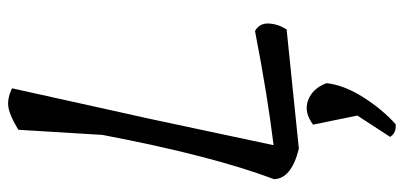

<svg xmlns="http://www.w3.org/2000/svg" viewBox="-288 -488 1021 486"><g transform="rotate(-90 223.0 -245.5)"><path d="M137 -710Q171 -731 193 -735Q215 -739 242 -726L164 -374L98 -64Q222 -79 387 -111Q407 -100 406 -76.5Q405 -53 391 -31L89 0Q13 -19 12 -63Q71 -219 124 -497ZM151 245Q129 247 119 231L173 148L150 36Q182 12 212 23.5Q242 35 255 70Q250 115 219 163.5Q188 212 151 245Z"/></g></svg>

Font: Tillana
Style: Regular
Weight: 400
Designer: Lipi Raval (Devanagari, Latin), Jonny Pinhorn (Latin)
Foundry: Indian Type Foundry
Version: Version 2.002;PS 1.0;hotconv 1.0.79;makeotf.lib2.5.61930; tt